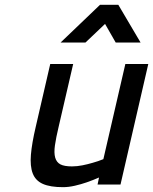

<svg xmlns="http://www.w3.org/2000/svg" viewBox="-20 -764 634 795"><path d="M594 -499 479 0H384L390 -29Q365 -18 339 -9Q316 -1 290 5Q264 11 241 11Q188 11 157.5 -2.5Q127 -16 115.5 -46Q104 -76 108 -123.5Q112 -171 128 -239L188 -499H283L223 -240Q212 -194 207.5 -162.5Q203 -131 208.5 -111.5Q214 -92 230 -83.5Q246 -75 278 -75Q299 -75 321.5 -79.5Q344 -84 364 -90Q386 -96 408 -105L499 -499ZM394 -744H470L562 -588H459L415 -665L334 -588H231Z"/></svg>

Font: Panefresco 600wt
Style: Italic
Weight: 600
Foundry: Campivisivi & Chank Co
Version: Version 1.000